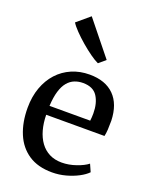

<svg xmlns="http://www.w3.org/2000/svg" viewBox="-162 -965 846 1064"><g transform="rotate(20 261.0 -433.0)"><path d="M278.4 11Q194.7 11 139.3 -26Q84 -63 56.8 -128.6Q29.5 -194.2 29.5 -279.4Q29.5 -345.4 48.8 -398.9Q68.1 -452.4 103.1 -490.7Q138 -528.9 185.8 -549.4Q233.7 -570 290.7 -570Q384.2 -570 435.6 -518.6Q487 -467.1 490 -370.6Q490 -340.5 488.7 -318Q487.3 -295.5 483.3 -278.2H139.6Q140.3 -230 151.5 -189.7Q162.7 -149.4 184.1 -120Q205.5 -90.6 237 -74.6Q268.6 -58.5 309.9 -58.5Q352 -58.5 395 -73.5Q437.9 -88.5 460.7 -106.8L480.2 -63Q462.3 -44.4 430.6 -27.5Q398.8 -10.7 359.2 0.2Q319.5 11 278.4 11ZM140 -330.9H380Q381.2 -339.6 382 -352.1Q382.7 -364.7 382.7 -374.1Q382.7 -434.9 357.4 -474.3Q332.1 -513.7 272.1 -513.7Q245.3 -513.7 222.4 -504.5Q199.4 -495.3 181.8 -474.3Q164.2 -453.4 153.5 -418.2Q142.8 -383 140 -330.9ZM310.5 -644.7Q291.6 -653 263.1 -673.3Q234.7 -693.5 204.3 -719.5Q174 -745.5 149.7 -770.7Q125.4 -795.8 114.6 -813.7L190.2 -877.5L350.8 -678L311.5 -644.7Z"/></g></svg>

Font: Merriweather Light
Style: Regular
Weight: 300
Designer: Eben Sorkin
Foundry: Eben Sorkin
Version: Version 2.100